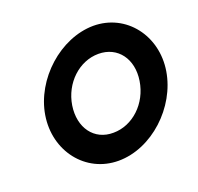

<svg xmlns="http://www.w3.org/2000/svg" viewBox="-90 -554 676 656"><g transform="rotate(-20 248.0 -226.5)"><path d="M53 -227C33 -103 116 5 236 5C357 5 473 -103 493 -227C513 -350 431 -458 311 -458C191 -457 73 -351 53 -227ZM151 -227C163 -304 225 -362 295 -362C365 -362 408 -304 396 -227C384 -149 322 -91 252 -91C182 -90 139 -149 151 -227Z"/></g></svg>

Font: Rabbid Highway Sign II Hop
Style: Obl
Weight: 400
Foundry: Cannot Into Space Fonts
Version: Version 0.277